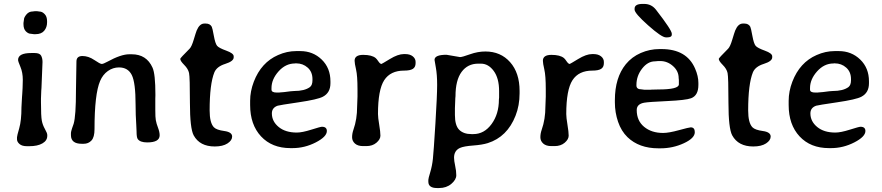

<svg xmlns="http://www.w3.org/2000/svg" viewBox="-20 -742 4457 970"><path d="M217.8 -634.8V-628.9Q217.8 -604 203.4 -586.7Q189 -569.3 159.2 -569.3H151.4L136.2 -571.3Q123 -571.3 110.8 -583.5Q98.6 -595.7 98.6 -620.1V-626L101.1 -643.6Q101.1 -653.8 113.5 -668.9Q126 -684.1 145.5 -684.1L156.7 -685.5H166.5L180.2 -683.6Q192.9 -683.6 205.3 -671.1Q217.8 -658.7 217.8 -634.8ZM194.8 -428.7 189.5 -297.4 188.5 -284.2 187 -244.1V-225.1Q187 -154.8 191.2 -132.8Q195.3 -110.8 207 -90.1Q218.8 -69.3 218.8 -60.1V-55.7Q218.8 -31.7 194.3 -17.6Q169.9 -3.4 127.9 -3.4H115.7Q91.3 -3.4 78.6 -14.4Q65.9 -25.4 65.9 -38.1V-48.8Q65.9 -55.2 77.1 -94Q88.4 -132.8 88.4 -199.7Q89.8 -218.8 89.8 -226.1L91.3 -252.9L92.3 -266.1Q94.7 -300.3 94.7 -319.3L95.2 -338.9Q95.2 -375.5 83.3 -403.8Q71.3 -432.1 71.3 -439Q71.3 -474.1 137.7 -474.1H155.3Q180.2 -474.1 187.5 -461.2Q194.8 -448.2 194.8 -428.7Z M786.6 -58.6Q786.6 -22.5 723.6 -22.5Q688 -22.5 675.8 -39.6Q669.9 -47.9 669.9 -78.6L668.5 -109.9Q665 -161.1 665 -212.9Q665 -324.7 645.8 -363Q626.5 -401.4 581.1 -401.4Q550.8 -401.4 525.1 -383.3Q499.5 -365.2 485.8 -333Q457.5 -267.1 457.5 -89.4Q457.5 -48.8 442.1 -32.2Q426.8 -15.6 402.8 -15.6H393.1Q338.4 -15.6 338.4 -59.1V-70.8Q338.4 -76.2 344.2 -94.2L352.1 -116.7Q363.8 -156.2 363.8 -286.1L366.2 -431.2Q366.2 -459 396.5 -459Q426.8 -459 456.3 -439Q485.8 -418.9 493.9 -418.9Q502 -418.9 522.5 -430.2Q591.3 -467.8 632.8 -467.8H645.5Q720.2 -467.8 750.5 -400.4Q765.1 -368.7 765.1 -263.7V-260.3Q765.1 -251.5 764.6 -242.7Q764.6 -218.8 764.6 -217.8Q764.6 -208.5 764.6 -199.7Q764.6 -192.9 764.6 -186.5Q764.6 -148.9 767.1 -135.3Q770.5 -116.7 778.3 -96.7Q786.6 -74.7 786.6 -58.6Z M1152.8 -52.2Q1152.8 -32.7 1129.2 -17.3Q1105.5 -2 1064.9 -2Q989.3 -2 958.5 -58.1Q939.5 -93.3 939.5 -222.7Q939.5 -352.1 935.1 -373Q930.7 -394 910.6 -414.1Q890.6 -434.1 890.6 -444.8Q890.6 -448.7 938 -496.1Q948.2 -506.3 958.7 -541.5Q969.2 -576.7 973.6 -587.9Q988.3 -623 1012.2 -623H1020Q1041 -623 1049.8 -606.9Q1053.2 -600.6 1060.3 -561.3Q1067.4 -522 1076.7 -510.7Q1085.9 -499.5 1123.3 -486.1Q1160.6 -472.7 1160.6 -457.5V-452.1Q1160.6 -432.6 1117.9 -419.2Q1075.2 -405.8 1063 -376.5Q1039.1 -317.4 1039.1 -184.1Q1039.1 -121.6 1060.5 -99.1Q1073.7 -85.4 1113.3 -80.1Q1152.8 -74.7 1152.8 -52.2Z M1351.6 -296.9V-289.1Q1351.6 -274.4 1378.4 -274.4H1390.1L1393.1 -274.9L1417 -276.9Q1454.6 -282.2 1465.8 -282.2Q1519 -282.2 1545.9 -302.2Q1558.6 -312 1558.6 -336.9V-342.3Q1558.6 -378.9 1534.4 -400.4Q1510.3 -421.9 1476.6 -421.9H1473.1L1470.2 -421.4Q1422.9 -421.4 1387.2 -381.3Q1351.6 -341.3 1351.6 -296.9ZM1458 6.3H1447.3Q1354 6.3 1298.8 -53Q1243.7 -112.3 1243.7 -211.4V-232.9Q1243.7 -280.3 1262.2 -329.1Q1299.8 -426.8 1384.8 -463.9Q1429.7 -483.9 1476.1 -483.9H1497.1Q1561 -483.9 1605.2 -441.2Q1649.4 -398.4 1649.4 -331.1V-321.3Q1649.4 -273.4 1611.3 -253.4Q1585 -239.3 1488.3 -225.1Q1391.6 -210.9 1382.8 -208Q1353.5 -197.8 1353.5 -168.9Q1353.5 -128.9 1387.7 -100.6Q1421.9 -72.3 1479.5 -72.3Q1506.3 -72.3 1552.7 -86.9Q1599.1 -101.6 1606.4 -101.6Q1631.3 -101.6 1631.3 -80.1Q1631.3 -51.3 1575.2 -22.5Q1519 6.3 1458 6.3Z M1786.1 -253.9V-291.5Q1786.1 -359.4 1778.8 -390.9Q1771.5 -422.4 1771.5 -435.1Q1771.5 -464.8 1814.9 -464.8Q1858.4 -464.8 1877.9 -448.7Q1883.3 -444.3 1891.8 -431.6Q1900.4 -418.9 1907.2 -418.9Q1908.7 -418.9 1949.7 -443.8Q1990.7 -468.8 2020 -468.8H2027.3Q2051.3 -468.8 2065.4 -457.3Q2079.6 -445.8 2079.6 -429.2V-422.9Q2079.6 -402.8 2065.7 -394Q2051.8 -385.3 2021.5 -385.3Q1952.6 -385.3 1921.1 -336.9Q1889.6 -288.6 1889.6 -166Q1889.6 -148.4 1895.8 -111.8Q1901.9 -75.2 1901.9 -56.6Q1901.9 -38.1 1881.8 -21Q1861.8 -3.9 1831.1 -3.9H1814.5Q1787.6 -3.9 1773.2 -16.8Q1758.8 -29.8 1758.8 -48.6Q1758.8 -67.4 1765.6 -86.9Q1784.2 -139.6 1784.2 -203.1Q1786.1 -238.3 1786.1 -253.9Z M2501.5 -281.7Q2501.5 -346.7 2474.4 -383.5Q2447.3 -420.4 2409.7 -420.4H2395.5Q2342.8 -420.4 2312 -378.7Q2281.2 -336.9 2281.2 -255.9L2280.3 -246.1L2278.3 -195.3V-161.1Q2278.3 -107.9 2300 -86.2Q2321.8 -64.5 2361.8 -64.5H2371.1Q2426.3 -64.5 2463.4 -115.2Q2500.5 -166 2500.5 -238.8L2501.5 -249.5ZM2235.8 -465.3 2304.2 -453.6Q2314.9 -453.6 2354.5 -467.8Q2394 -481.9 2432.1 -481.9Q2509.3 -481.9 2557.1 -428Q2605 -374 2605 -282.7V-270.5Q2605 -209 2584.5 -157.2Q2542.5 -50.3 2444.3 -19Q2416.5 -10.3 2369.9 -6.8Q2323.2 -3.4 2303.7 5.4Q2273.9 19 2273.9 54.7Q2273.9 69.8 2279.5 95.7Q2285.2 121.6 2285.2 143.6Q2285.2 165.5 2260.3 186.8Q2235.4 208 2198.2 208H2188Q2144 208 2144 175.8V166.5Q2144 159.7 2153.6 128.2Q2163.1 96.7 2167 60.8Q2170.9 24.9 2179.7 -117.7Q2188.5 -260.3 2188.5 -312.7Q2188.5 -365.2 2181.9 -400.9Q2175.3 -436.5 2175.3 -439.5Q2175.3 -465.3 2235.8 -465.3Z M2737.3 -253.9V-291.5Q2737.3 -359.4 2730 -390.9Q2722.7 -422.4 2722.7 -435.1Q2722.7 -464.8 2766.1 -464.8Q2809.6 -464.8 2829.1 -448.7Q2834.5 -444.3 2843 -431.6Q2851.6 -418.9 2858.4 -418.9Q2859.9 -418.9 2900.9 -443.8Q2941.9 -468.8 2971.2 -468.8H2978.5Q3002.4 -468.8 3016.6 -457.3Q3030.8 -445.8 3030.8 -429.2V-422.9Q3030.8 -402.8 3016.8 -394Q3002.9 -385.3 2972.7 -385.3Q2903.8 -385.3 2872.3 -336.9Q2840.8 -288.6 2840.8 -166Q2840.8 -148.4 2846.9 -111.8Q2853 -75.2 2853 -56.6Q2853 -38.1 2833 -21Q2813 -3.9 2782.2 -3.9H2765.6Q2738.8 -3.9 2724.4 -16.8Q2710 -29.8 2710 -48.6Q2710 -67.4 2716.8 -86.9Q2735.4 -139.6 2735.4 -203.1Q2737.3 -238.3 2737.3 -253.9Z M3235.8 -288.6H3267.1L3270 -289.1L3305.7 -290Q3409.7 -290 3409.7 -315.9V-337.9Q3408.7 -343.8 3408.7 -347.2Q3408.7 -382.8 3380.1 -408.2Q3351.6 -433.6 3315.4 -433.6H3305.7Q3295.4 -432.1 3289.1 -432.1Q3252.4 -432.1 3223.9 -395.3Q3195.3 -358.4 3195.3 -313V-310.1Q3195.3 -290.5 3221.2 -290.5Q3232.9 -288.6 3235.8 -288.6ZM3186 -693.4V-698.2Q3186 -722.2 3226.1 -722.2H3234.4Q3271.5 -722.2 3294.4 -692.4Q3374 -589.8 3374 -571.8V-567.4Q3374 -553.2 3351.6 -553.2H3343.8Q3322.8 -553.2 3254.4 -614Q3186 -674.8 3186 -693.4ZM3317.4 7.3H3306.2Q3208.5 7.3 3149.9 -49.3Q3118.7 -79.6 3102.5 -126.7Q3086.4 -173.8 3086.4 -224.6V-235.8Q3086.4 -349.6 3141.6 -417.5Q3171.9 -454.6 3217.3 -474.4Q3262.7 -494.1 3311 -494.1H3322.3Q3449.2 -494.1 3491.7 -395.5Q3508.3 -357.4 3508.3 -323.2V-313Q3508.3 -259.3 3471.2 -245.6Q3444.8 -235.8 3350.8 -231.4Q3256.8 -227.1 3234.4 -223.1Q3196.8 -216.3 3196.8 -186Q3196.8 -132.3 3234.1 -101.3Q3271.5 -70.3 3330.1 -70.3Q3358.9 -70.3 3410.4 -84.5Q3461.9 -98.6 3469.7 -98.6Q3490.2 -98.6 3490.2 -74.2Q3490.2 -43.9 3434.8 -18.3Q3379.4 7.3 3317.4 7.3Z M3873.5 -52.2Q3873.5 -32.7 3849.9 -17.3Q3826.2 -2 3785.6 -2Q3710 -2 3679.2 -58.1Q3660.2 -93.3 3660.2 -222.7Q3660.2 -352.1 3655.8 -373Q3651.4 -394 3631.3 -414.1Q3611.3 -434.1 3611.3 -444.8Q3611.3 -448.7 3658.7 -496.1Q3668.9 -506.3 3679.4 -541.5Q3689.9 -576.7 3694.3 -587.9Q3709 -623 3732.9 -623H3740.7Q3761.7 -623 3770.5 -606.9Q3773.9 -600.6 3781 -561.3Q3788.1 -522 3797.4 -510.7Q3806.6 -499.5 3844 -486.1Q3881.3 -472.7 3881.3 -457.5V-452.1Q3881.3 -432.6 3838.6 -419.2Q3795.9 -405.8 3783.7 -376.5Q3759.8 -317.4 3759.8 -184.1Q3759.8 -121.6 3781.2 -99.1Q3794.4 -85.4 3834 -80.1Q3873.5 -74.7 3873.5 -52.2Z M4072.3 -296.9V-289.1Q4072.3 -274.4 4099.1 -274.4H4110.8L4113.8 -274.9L4137.7 -276.9Q4175.3 -282.2 4186.5 -282.2Q4239.7 -282.2 4266.6 -302.2Q4279.3 -312 4279.3 -336.9V-342.3Q4279.3 -378.9 4255.1 -400.4Q4231 -421.9 4197.3 -421.9H4193.8L4190.9 -421.4Q4143.6 -421.4 4107.9 -381.3Q4072.3 -341.3 4072.3 -296.9ZM4178.7 6.3H4168Q4074.7 6.3 4019.5 -53Q3964.4 -112.3 3964.4 -211.4V-232.9Q3964.4 -280.3 3982.9 -329.1Q4020.5 -426.8 4105.5 -463.9Q4150.4 -483.9 4196.8 -483.9H4217.8Q4281.7 -483.9 4325.9 -441.2Q4370.1 -398.4 4370.1 -331.1V-321.3Q4370.1 -273.4 4332 -253.4Q4305.7 -239.3 4209 -225.1Q4112.3 -210.9 4103.5 -208Q4074.2 -197.8 4074.2 -168.9Q4074.2 -128.9 4108.4 -100.6Q4142.6 -72.3 4200.2 -72.3Q4227.1 -72.3 4273.4 -86.9Q4319.8 -101.6 4327.1 -101.6Q4352.1 -101.6 4352.1 -80.1Q4352.1 -51.3 4295.9 -22.5Q4239.7 6.3 4178.7 6.3Z"/></svg>

Font: Averia Gruesa Libre
Style: Regular
Weight: 500
Italic angle: -1.70001°
Version: Version 1.001